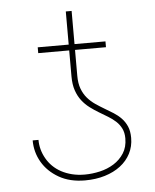

<svg xmlns="http://www.w3.org/2000/svg" viewBox="-50 -693 603 746"><g transform="rotate(-5 252.0 -320.5)"><path d="M85.2 -163.4Q85.2 -125 104.8 -90.6Q114.3 -73.5 128.7 -59.3Q143.1 -45.1 161.8 -35Q180.4 -24.9 203.3 -19.2Q226.2 -13.5 252.8 -13.5Q282 -13.5 312 -20.4Q342 -27.3 366.5 -42.6Q391 -57.9 406.4 -81.9Q421.9 -105.8 421.9 -139.9Q421.9 -162.3 413.9 -178.4Q405.9 -194.6 392.6 -206.9Q379.3 -219.1 362.6 -229.2Q345.9 -239.3 328.3 -249.8Q310.7 -260.3 293.9 -272.9Q277 -285.5 263.7 -302.6Q250.4 -319.6 242.4 -342.9Q234.4 -366.1 234.4 -398.4V-499.3H113.6V-522H234.4V-651.3H257.1V-522H377.8V-499.3H257.1V-398.4Q257.1 -368.6 265.1 -347.5Q273.1 -326.3 286.4 -310.9Q299.7 -295.5 316.6 -283.9Q333.5 -272.4 351 -262.1Q368.6 -251.8 385.3 -241.3Q402 -230.8 415.3 -217Q428.6 -203.1 436.6 -184.7Q444.6 -166.2 444.6 -139.9Q444.6 -106.5 430.4 -79Q416.2 -51.5 390.6 -32Q365.1 -12.4 329.7 -1.6Q294.4 9.2 252.1 9.2Q192.8 9.2 150.2 -15.3Q107.6 -39.8 85 -78.7Q62.5 -117.5 62.5 -163.4Z"/></g></svg>

Font: Inter P Thin
Style: Regular
Weight: 100
Designer: Rasmus Andersson
Foundry: rsms
Version: Version 3.018;git-588b23468